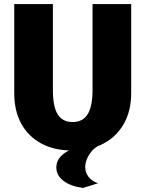

<svg xmlns="http://www.w3.org/2000/svg" viewBox="-20 -720 715 944"><path d="M240 -700V-278Q240 -196 263.5 -158Q287 -120 337 -120Q387 -120 411 -158.5Q435 -197 435 -278V-700H625V-262Q625 -176 589.5 -112.5Q554 -49 489.5 -14.5Q425 20 336 20Q247 20 183 -14.5Q119 -49 84.5 -112Q50 -175 50 -262V-700ZM388 204Q328 196 292.5 169.5Q257 143 257 103Q257 64 293 36Q329 8 402 -5L461 -2Q432 16 415.5 45Q399 74 399 102Q399 127 414.5 148.5Q430 170 462 181Z"/></svg>

Font: Moderustic ExtraBold
Style: Regular
Weight: 800
Designer: Tural Alisoy
Foundry: TAFT Foundry
Version: Version 2.120